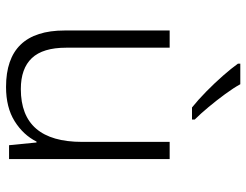

<svg xmlns="http://www.w3.org/2000/svg" viewBox="-110 -696 816 636"><g transform="rotate(90 298.0 -378.0)"><path d="M507 -532V0H461L452 -91H449Q427 -47 381.5 -18.5Q336 10 268 10Q81 10 81 -184V-532H138V-189Q138 -112 172.5 -75.5Q207 -39 275 -39Q450 -39 450 -242V-532ZM259 -766Q271 -744 291.5 -716Q312 -688 334.5 -661Q357 -634 376 -615V-606H336Q311 -626 283 -653.5Q255 -681 230.5 -709Q206 -737 191 -758V-766Z"/></g></svg>

Font: Noto Sans Arabic UI Lt
Style: Regular
Weight: 300
Designer: Monotype Design Team, Nadine Chahine and Nizar Qandah
Foundry: Monotype Imaging Inc.
Version: Version 2.010; ttfautohint (v1.8.4.7-5d5b)